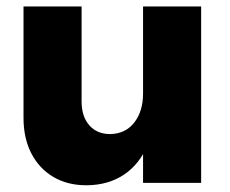

<svg xmlns="http://www.w3.org/2000/svg" viewBox="-20 -560 704 588"><path d="M229.9 -249.3Q229.9 -203.3 253.4 -176.4Q277 -149.4 317.3 -149.4Q364.6 -150.3 391.4 -185Q418.1 -219.7 418.1 -273.4H460Q460 -181.7 433.9 -119.4Q407.7 -57.1 359.6 -25.1Q311.6 7 244.7 7.4Q186.6 7.4 143.4 -18.1Q100.1 -43.7 76.1 -90Q52 -136.3 52 -199.3V-540.1H229.9ZM418.1 -540.1H596V0H418.1Z"/></svg>

Font: Alexandria
Style: Regular
Weight: 400
Designer: Mohamed Gaber
Foundry: Kief Type Foundry
Version: Version 5.100